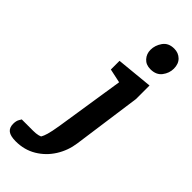

<svg xmlns="http://www.w3.org/2000/svg" viewBox="-401 -761 969 969"><g transform="rotate(45 83.5 -276.5)"><path d="M-41 172Q-79 172 -96 159Q-113 146 -113 118Q-113 97 -105 84Q-97 71 -98 72H-17Q4 72 18 68.5Q32 65 33 62Q39 52 45.5 30.5Q52 9 60 -40L117 -408L42 -424V-486L237 -505V-408L186 -41Q178 17 147.5 65.5Q117 114 68.5 143Q20 172 -41 172ZM182 -566Q150 -566 131.5 -586.5Q113 -607 113 -636Q113 -668 133 -696.5Q153 -725 194 -725Q224 -725 244 -705.5Q264 -686 264 -652Q264 -620 243.5 -593Q223 -566 182 -566Z"/></g></svg>

Font: Faustina VF Beta
Style: Italic
Weight: 400
Italic angle: -8°
Designer: Alfonso Garcia
Foundry: Omnibus-Type
Version: Version 1.006